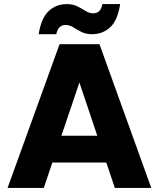

<svg xmlns="http://www.w3.org/2000/svg" viewBox="-20 -918 776 938"><path d="M466 -702 719 0H541L335 -613H401L194 0H17L271 -702ZM168 -255H552L595 -124H126ZM430 -751Q400 -751 378 -762Q356 -773 338 -784.5Q320 -796 300 -796Q282 -796 271 -785Q260 -774 255 -751H169Q181 -829 217.5 -863.5Q254 -898 306 -898Q336 -898 358 -887Q380 -876 398 -864.5Q416 -853 436 -853Q454 -853 465 -864Q476 -875 480 -898H567Q555 -819 518.5 -785Q482 -751 430 -751Z"/></svg>

Font: Parkinsans
Style: Bold
Weight: 700
Designer: Red Stone, Indian Type Foundry
Foundry: Indian Type Foundry
Version: Version 1.000